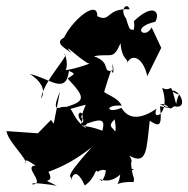

<svg xmlns="http://www.w3.org/2000/svg" viewBox="-20 -561 606 618"><path d="M144 -175 102 -132 1 -139C5 -105 72 -47 61 -35C56 -65 101 -14 106 -28C41 -34 130 27 86 33C70 23 151 34 163 37C97 5 161 38 136 -8C190 -28 226 -49 275 -87C173 27 216 0 208 17C208 32 216 -43 253 36C288 12 286 -22 294 -8C336 -34 326 33 411 -16C288 -43 339 -23 308 22C280 -3 319 44 367 1C360 53 338 22 410 25C415 5 405 17 401 -46C396 -30 413 -37 396 -60C455 -27 451 -83 462 -172C487 -158 504 -143 495 -219C568 -205 518 -213 495 -226C528 -228 518 -200 541 -219C588 -207 560 -276 531 -269C578 -237 557 -287 547 -226C524 -312 538 -260 502 -278C532 -190 465 -169 484 -211C438 -180 396 -172 371 -214C324 -193 314 -225 372 -221C350 -263 291 -253 308 -298C279 -279 318 -238 284 -240C311 -216 305 -244 338 -336C353 -297 339 -395 343 -334C305 -326 342 -359 282 -380C339 -391 343 -365 368 -422C373 -359 400 -376 386 -351C401 -394 441 -377 454 -316L499 -407L468 -473C448 -432 397 -472 480 -491C497 -522 474 -553 411 -493C421 -443 368 -424 418 -454C400 -483 403 -441 386 -501C363 -531 390 -556 397 -531C322 -536 337 -487 293 -509C295 -563 216 -501 186 -440C147 -420 207 -399 214 -385C165 -442 248 -359 268 -356C157 -316 172 -350 169 -322C208 -316 194 -392 185 -386C214 -393 120 -304 112 -243C139 -286 77 -323 75 -323C139 -310 192 -253 202 -333C227 -321 218 -324 198 -308C260 -242 256 -234 173 -211C169 -195 203 -211 256 -224C226 -149 253 -204 247 -165C208 -202 265 -220 239 -156C310 -181 336 -193 289 -88C365 -140 317 -143 346 -71C381 -165 309 -137 349 -177C364 -92 327 -148 251 -155C246 -195 245 -128 265 -173C226 -158 261 -154 255 -149C201 -190 223 -224 177 -216C144 -202 167 -250 173 -266L153 -163Z"/></svg>

Font: Hussar Lance
Style: ExBdObl
Weight: 700
Foundry: Cannot Into Space Fonts, PlusOne Fonts
Version: Version 2.270